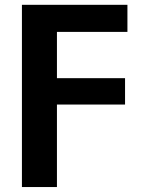

<svg xmlns="http://www.w3.org/2000/svg" viewBox="-20 -543 592 782"><path d="M69.3 -523.4H499V-413.1H211.9V-224.6H489.3V-117.2H211.9V218.8H69.3Z"/></svg>

Font: Nasu
Style: Bold
Weight: 700
Designer: Ryoko NISHIZUKA (kana &amp; ideographs); Paul D. Hunt (Latin, Greek &amp; Cyrillic); Wenlong ZHANG (bopomofo); Sandoll C
Version: Version 2014.1215